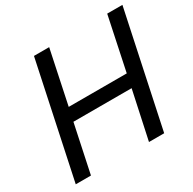

<svg xmlns="http://www.w3.org/2000/svg" viewBox="-162 -914 1091 1083"><g transform="rotate(-30 383.0 -372.5)"><path d="M32 0H131L197 -312H576L509 0H608L766 -745H667L594 -398H216L289 -745H190Z"/></g></svg>

Font: Plus Jakarta Text
Style: Italic
Weight: 400
Italic angle: -12°
Designer: Gumpita Rahayu
Foundry: Tokotype Studio
Version: Version 1.000;hotconv 1.0.109;makeotfexe 2.5.65596